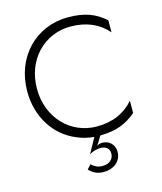

<svg xmlns="http://www.w3.org/2000/svg" viewBox="-133 -806 951 1125"><g transform="rotate(-15 342.5 -244.0)"><path d="M103 -350C103 -529 229 -653 386 -653C484 -653 558 -619 611 -558V-631C552 -683 489 -709 386 -709C191 -709 44 -559 44 -350C44 -194 127 -69 251 -18C283 -4 318 5 355 8L304 101C325 86 354 80 371 80C404 80 426 95 426 127C426 164 397 185 358 185C329 185 314 176 291 157L268 183C296 211 321 221 358 221C413 221 464 187 464 127C464 78 426 53 392 53C376 53 370 56 358 63L391 9C440 8 482 2 515 -11C550 -24 582 -43 611 -69V-143C558 -82 486 -47 386 -47C229 -47 103 -173 103 -350Z"/></g></svg>

Font: Jost Light
Style: Regular
Weight: 300
Version: Version 3.710